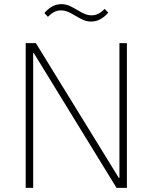

<svg xmlns="http://www.w3.org/2000/svg" viewBox="-20 -906 736 926"><path d="M143 -650H140V0H104V-698H153L553 -48H556V-698H592V0H542ZM419 -802Q400 -802 382.5 -809.5Q365 -817 342 -831Q319 -845 304 -850.5Q289 -856 275 -856Q257 -856 242 -848.5Q227 -841 211 -825L194 -843Q211 -863 231.5 -874.5Q252 -886 277 -886Q296 -886 313.5 -878.5Q331 -871 354 -857Q377 -843 392 -837.5Q407 -832 421 -832Q439 -832 454 -839.5Q469 -847 485 -863L502 -845Q485 -825 464.5 -813.5Q444 -802 419 -802Z"/></svg>

Font: IBM Plex Sans ExtLt
Style: Regular
Weight: 200
Designer: Mike Abbink, Paul van der Laan, Pieter van Rosmalen
Foundry: Bold Monday
Version: Version 3.005